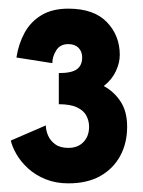

<svg xmlns="http://www.w3.org/2000/svg" viewBox="-20 -795 331 444"><path d="M138 -371Q109 -371 85.5 -380.5Q62 -390 45 -405.5Q28 -421 18 -438.5Q8 -456 5 -470L86 -505Q86 -494 91 -482Q96 -470 107.5 -461.5Q119 -453 138 -453Q160 -453 173 -466.5Q186 -480 186 -502Q186 -515 180 -527Q174 -539 158.5 -546.5Q143 -554 116 -554V-626Q146 -626 158 -635Q170 -644 170 -662Q170 -676 161.5 -684.5Q153 -693 138 -693Q119 -693 110 -678.5Q101 -664 101 -649L18 -662Q23 -694 37 -719.5Q51 -745 76 -760Q101 -775 138 -775Q197 -775 227 -744Q257 -713 257 -668Q257 -650 248 -630.5Q239 -611 220 -596Q244 -583 259 -560Q274 -537 274 -502Q274 -464 258 -434.5Q242 -405 212 -388Q182 -371 138 -371Z"/></svg>

Font: Lil Grotesk Black
Style: Regular
Weight: 900
Designer: Bastien Sozeau
Foundry: NBR — Bastien Sozeau
Version: Version 3.003; ttfautohint (v1.8.4.7-5d5b);gftools[0.9.33]